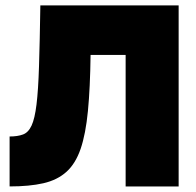

<svg xmlns="http://www.w3.org/2000/svg" viewBox="-20 -670 706 690"><path d="M125 -650.5H622V0H431.5V-472.5H305.5Q304 -354 296 -271.2Q288 -188.5 269.8 -135.2Q251.5 -82 218.8 -52.5Q186 -23 136 -11.5Q86 0 14.5 0V-179.5Q43.5 -179.5 62.8 -186.8Q82 -194 93.5 -218.8Q105 -243.5 111.2 -294.5Q117.5 -345.5 120.2 -432Q123 -518.5 125 -650.5Z"/></svg>

Font: Overused Grotesk Black
Style: Regular
Weight: 900
Version: Version 0.004